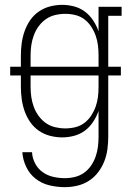

<svg xmlns="http://www.w3.org/2000/svg" viewBox="-20 -558 540 791"><path d="M247 213Q215 213 183.5 205.5Q152 198 127 178.5Q102 159 88 129.5Q74 100 72 69H112Q113 93 124.5 115Q136 137 155.5 151Q175 165 199 170.5Q223 176 247 176Q268 176 288.5 171Q309 166 326 154Q343 142 355 124.5Q367 107 374 87Q381 67 383.5 46.5Q386 26 386 5V-101Q378 -78 364 -56.5Q350 -35 330 -20Q310 -5 285.5 1.5Q261 8 236 8Q211 8 186 1.5Q161 -5 140 -19.5Q119 -34 104.5 -55Q90 -76 81.5 -100Q73 -124 69.5 -149.5Q66 -175 66 -200V-247H22V-283H66V-330Q66 -355 69.5 -380.5Q73 -406 81.5 -430Q90 -454 104.5 -475Q119 -496 140 -510.5Q161 -525 186 -531.5Q211 -538 236 -538Q261 -538 285.5 -531.5Q310 -525 330 -510Q350 -495 364 -473.5Q378 -452 386 -429V-530H481V-493H426V-283H478V-247H426V5Q426 31 422.5 57Q419 83 409.5 107Q400 131 384 152Q368 173 346 187Q324 201 298.5 207Q273 213 247 213ZM106 -283H386V-330Q386 -351 383.5 -371.5Q381 -392 374 -411.5Q367 -431 355.5 -448.5Q344 -466 327.5 -478.5Q311 -491 290.5 -496Q270 -501 249 -501Q228 -501 207 -496Q186 -491 169 -479Q152 -467 139.5 -450Q127 -433 119.5 -413Q112 -393 109 -372Q106 -351 106 -330ZM249 -29Q270 -29 290.5 -34Q311 -39 327.5 -51.5Q344 -64 355.5 -81.5Q367 -99 374 -118.5Q381 -138 383.5 -158.5Q386 -179 386 -200V-247H106V-200Q106 -179 109 -158Q112 -137 119.5 -117Q127 -97 139.5 -80Q152 -63 169 -51Q186 -39 207 -34Q228 -29 249 -29Z"/></svg>

Font: Iosevka Slab Extralight
Style: Regular
Weight: 200
Monospace: yes
Designer: Belleve Invis
Foundry: Belleve Invis
Version: Version 11.1.1; ttfautohint (v1.8.3)